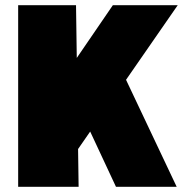

<svg xmlns="http://www.w3.org/2000/svg" viewBox="-20 -720 712 740"><path d="M90 -225 415 -700H665L268 -127ZM50 -700H273L283 0H50ZM279 -317 448 -450 661 0H427Z"/></svg>

Font: Pathway Extreme Condensed Black
Style: Regular
Weight: 900
Width: 3
Version: Version 1.001;gftools[0.9.26]